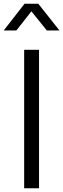

<svg xmlns="http://www.w3.org/2000/svg" viewBox="-42 -1013 340 1033"><path d="M88 -745H168V0H88ZM90 -993H164L278 -849H210L127 -952L46 -849H-22Z"/></svg>

Font: Evergrow Sans 
Style: Regular
Weight: 400
Foundry: 10Web
Version: Version 1.000